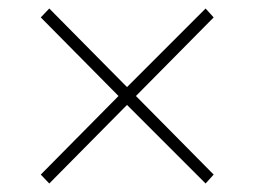

<svg xmlns="http://www.w3.org/2000/svg" viewBox="-20 -581 599 452"><path d="M76 -170 259 -355 76 -540 96 -561 279 -376 464 -561 483 -540 300 -355 483 -170 464 -149 279 -334 96 -149Z"/></svg>

Font: Taviraj Thin
Style: Regular
Weight: 100
Designer: Katatrad Team
Foundry: CadsonDemak
Version: Version 1.030